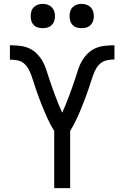

<svg xmlns="http://www.w3.org/2000/svg" viewBox="-20 -968 640 988"><path d="M259 0V-294Q249 -310 240 -327Q231 -344 223 -361.5Q215 -379 207.5 -397Q200 -415 193 -432.5Q186 -450 179.5 -468Q173 -486 166.5 -504Q160 -522 154.5 -540.5Q149 -559 142.5 -577Q136 -595 127 -612Q118 -629 103.5 -641.5Q89 -654 69.5 -657.5Q50 -661 31 -661V-735Q55 -735 79.5 -732.5Q104 -730 126 -721Q148 -712 166 -695Q184 -678 196.5 -657.5Q209 -637 216.5 -614Q224 -591 231.5 -568Q239 -545 247 -522.5Q255 -500 263.5 -477Q272 -454 281 -432Q290 -410 300 -388Q310 -410 319 -432Q328 -454 336.5 -477Q345 -500 353 -522.5Q361 -545 368.5 -568Q376 -591 383.5 -614Q391 -637 403.5 -657.5Q416 -678 434 -695Q452 -712 474 -721Q496 -730 520.5 -732.5Q545 -735 569 -735V-662Q550 -662 530.5 -658Q511 -654 496.5 -641.5Q482 -629 473 -612Q464 -595 457.5 -577Q451 -559 445.5 -540.5Q440 -522 433.5 -504Q427 -486 420.5 -468Q414 -450 407 -432.5Q400 -415 392.5 -397Q385 -379 377 -361.5Q369 -344 360 -327Q351 -310 341 -294V0ZM400 -823Q387 -823 375 -826.5Q363 -830 354 -839Q345 -848 341.5 -860Q338 -872 338 -885Q338 -898 341.5 -910Q345 -922 354 -931Q363 -940 375 -944Q387 -948 400 -948Q413 -948 425 -944Q437 -940 446 -931Q455 -922 459 -910Q463 -898 463 -885Q463 -872 459 -860Q455 -848 446 -839Q437 -830 425 -826.5Q413 -823 400 -823ZM200 -823Q187 -823 175 -826.5Q163 -830 154 -839Q145 -848 141.5 -860Q138 -872 138 -885Q138 -898 141.5 -910Q145 -922 154 -931Q163 -940 175 -944Q187 -948 200 -948Q213 -948 225 -944Q237 -940 246 -931Q255 -922 259 -910Q263 -898 263 -885Q263 -872 259 -860Q255 -848 246 -839Q237 -830 225 -826.5Q213 -823 200 -823Z"/></svg>

Font: Iosevka Mono
Style: Regular
Weight: 400
Designer: Belleve Invis
Foundry: Belleve Invis
Version: Version 11.1.1